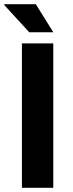

<svg xmlns="http://www.w3.org/2000/svg" viewBox="-28 -892 349 912"><path d="M225.1 -738.8H110.8L-7.8 -868.2L-6.8 -872.1H142.1ZM76.2 0V-686H225.1V0Z"/></svg>

Font: Archivo
Style: Bold
Weight: 700
Designer: Hector Gatti
Foundry: Omnibus-Type
Version: Version 2.001